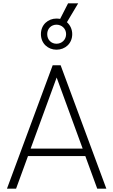

<svg xmlns="http://www.w3.org/2000/svg" viewBox="-20 -1139 684 1159"><path d="M22 0H77L149 -197H495L567 0H622L346 -745H298ZM165 -242 322 -671 479 -242ZM227 -933C227 -876 270 -839 321 -839C373 -839 416 -876 416 -933C416 -963 403 -988 384 -1005L452 -1119H391L343 -1025C336 -1026 329 -1027 321 -1027C270 -1027 227 -990 227 -933ZM265 -933C265 -967 290 -990 321 -990C352 -990 379 -967 379 -933C379 -898 352 -875 321 -875C290 -875 265 -898 265 -933Z"/></svg>

Font: Mluvka ExtraLight
Style: Regular
Weight: 200
Designer: Modified by Jiří Krblich, Original typeface by Gumpita Rahayu
Foundry: Gumpita Rahayu & Jiří Krblich
Version: Version 2.000;Glyphs 3.1.1 (3134)